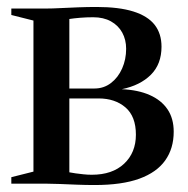

<svg xmlns="http://www.w3.org/2000/svg" viewBox="-20 -527 540 551"><path d="M251.5 4Q227 4 201 3Q175 2 151 1Q127 0 109 0H12.5V-18.5L76 -34.5V-468L12.5 -484V-502.5H111.5Q130.5 -502.5 154.5 -503.8Q178.5 -505 205 -506Q231.5 -507 257 -507Q321.5 -507 362.8 -494Q404 -481 423.8 -455.8Q443.5 -430.5 443.5 -393Q443.5 -343 413 -312.5Q382.5 -282 329.5 -271Q376.5 -269 409.8 -254.2Q443 -239.5 460.8 -213.2Q478.5 -187 478.5 -149Q478.5 -101 454.2 -66.8Q430 -32.5 380 -14.2Q330 4 251.5 4ZM243.5 -25.5Q302.5 -25.5 336.2 -57.2Q370 -89 370 -140.5Q370 -193 340 -218.8Q310 -244.5 263 -244.5H179V-32.5Q186.5 -31 197 -29.5Q207.5 -28 219.5 -26.8Q231.5 -25.5 243.5 -25.5ZM179 -273H251Q278 -273 298.5 -288.8Q319 -304.5 330.5 -330.5Q342 -356.5 342 -387Q342 -413 330.8 -433.5Q319.5 -454 298.2 -465.8Q277 -477.5 247.5 -477.5Q228 -477.5 210 -476Q192 -474.5 179 -472.5Z"/></svg>

Font: Merriweather 144pt Medium
Style: Regular
Weight: 500
Version: Version 2.100